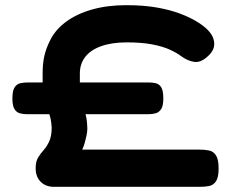

<svg xmlns="http://www.w3.org/2000/svg" viewBox="-20 -714 899 743"><path d="M189 9Q157 9 137.5 -10.5Q118 -30 118 -63Q118 -89 127.5 -104.5Q137 -120 149.5 -134Q162 -148 171 -168Q180 -188 180 -221Q180 -225 178 -241.5Q176 -258 171 -272H85Q70 -272 57 -275.5Q44 -279 36 -292Q28 -305 28 -333Q28 -363 36.5 -376Q45 -389 59 -392Q73 -395 89 -395H145V-431Q145 -468 151.5 -497Q158 -526 173 -556Q193 -598 234.5 -629Q276 -660 335.5 -677Q395 -694 469 -694Q535 -694 586.5 -685Q638 -676 677.5 -661Q717 -646 744 -629Q771 -612 785 -597Q808 -573 809 -546Q810 -519 784 -496Q757 -471 732 -474.5Q707 -478 682 -496Q665 -509 638 -521.5Q611 -534 570 -542Q529 -550 471 -550Q413 -550 372 -535.5Q331 -521 310 -494Q289 -467 289 -429V-395H554Q569 -395 582.5 -392Q596 -389 604 -376Q612 -363 612 -333Q612 -304 603.5 -291.5Q595 -279 582 -275.5Q569 -272 554 -272H311Q315 -258 316.5 -241.5Q318 -225 318 -218Q318 -205 315 -190.5Q312 -176 308 -161.5Q304 -147 298 -135H754Q773 -135 789.5 -131.5Q806 -128 816 -112.5Q826 -97 826 -62Q826 -27 815.5 -12Q805 3 788.5 6Q772 9 753 9Z"/></svg>

Font: Fredoka Expanded SemiBold
Style: Regular
Weight: 600
Width: 7
Designer: Ben Nathan
Foundry: Milena B. Brandão, Ben Nathan
Version: Version 2.001